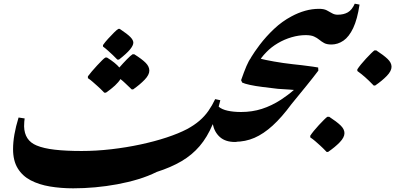

<svg xmlns="http://www.w3.org/2000/svg" viewBox="-20 -1000 2149 1044"><path d="M547 -496Q525 -519 510 -532Q495 -545 484 -555Q473 -565 458 -575V-585Q466 -596 479.5 -612Q493 -628 508 -644Q523 -660 535 -672Q547 -684 553 -687H562Q586 -672 602.5 -658.5Q619 -645 629 -633Q649 -656 670 -677.5Q691 -699 701 -705H710Q753 -678 772.5 -658Q792 -638 792 -616Q792 -593 766.5 -566.5Q741 -540 704 -514H696Q676 -533 662 -546.5Q648 -560 635 -570Q615 -537 556 -496ZM618 -676Q606 -689 593.5 -700.5Q581 -712 568.5 -723.5Q556 -735 540 -747V-755Q551 -771 568 -789.5Q585 -808 600.5 -823.5Q616 -839 624 -843H631Q673 -815 689 -798.5Q705 -782 705 -768Q705 -753 687 -731Q669 -709 627 -676Z M378 24Q311 24 251.5 14Q192 4 147 -19.5Q102 -43 76.5 -84.5Q51 -126 51 -189Q51 -264 81 -361L114 -356Q113 -347 112 -338Q111 -329 111 -313Q113 -236 179 -209Q217 -193 278 -186Q339 -179 424 -179Q503 -179 585 -188.5Q667 -198 744 -214.5Q821 -231 886 -252.5Q951 -274 997 -298Q1036 -319 1064.5 -343.5Q1093 -368 1113.5 -397.5Q1134 -427 1150 -461L1178 -455L1169 -420Q1186 -405 1218 -398Q1250 -391 1291 -391Q1309 -391 1318.5 -373.5Q1328 -356 1328 -324Q1328 -289 1317 -268Q1306 -247 1290 -237.5Q1274 -228 1258 -228Q1206 -228 1176 -254.5Q1146 -281 1137 -325Q1107 -254 1065.5 -205.5Q1024 -157 967 -123.5Q910 -90 832 -65Q786 -42 731.5 -25.5Q677 -9 617.5 2Q558 13 497.5 18.5Q437 24 378 24Z M1257 -229Q1241 -229 1231 -245.5Q1221 -262 1221 -295Q1221 -343 1242 -367Q1263 -391 1291 -391Q1351 -391 1404 -408Q1457 -425 1508 -458Q1526 -470 1543.5 -483Q1561 -496 1578 -511Q1572 -512 1553.5 -513Q1535 -514 1491 -517Q1449 -522 1408.5 -527Q1368 -532 1338.5 -538.5Q1309 -545 1297 -551L1291 -564Q1307 -610 1320 -640.5Q1333 -671 1345 -686Q1357 -701 1368 -701Q1376 -701 1383.5 -697.5Q1391 -694 1391 -686V-682Q1405 -678 1425.5 -674Q1446 -670 1470 -665.5Q1494 -661 1520 -657.5Q1546 -654 1571 -651Q1601 -648 1621 -645.5Q1641 -643 1655.5 -641Q1670 -639 1682 -637.5Q1694 -636 1710 -633L1711 -616Q1684 -580 1647 -534.5Q1610 -489 1565 -434Q1512 -362 1462.5 -317Q1413 -272 1363.5 -250.5Q1314 -229 1257 -229Z M1756 -174Q1735 -196 1720.5 -209Q1706 -222 1694 -232.5Q1682 -243 1667 -253V-262Q1674 -273 1686.5 -288.5Q1699 -304 1714 -320Q1729 -336 1741.5 -348.5Q1754 -361 1760 -365H1770Q1810 -339 1831.5 -318.5Q1853 -298 1853 -276Q1853 -253 1827.5 -226.5Q1802 -200 1764 -174Z M1352 -636Q1346 -636 1338.5 -641Q1331 -646 1331 -655Q1331 -664 1346.5 -690Q1362 -716 1392 -756Q1427 -802 1470.5 -843Q1514 -884 1565 -911Q1602 -931 1639.5 -941.5Q1677 -952 1715 -952Q1741 -952 1756.5 -944Q1772 -936 1785.5 -928Q1799 -920 1816 -920Q1830 -920 1841.5 -905.5Q1853 -891 1853 -854Q1853 -809 1832 -783.5Q1811 -758 1782 -758Q1757 -758 1742.5 -766Q1728 -774 1716 -784Q1704 -794 1687.5 -801.5Q1671 -809 1642 -809Q1605 -809 1565.5 -797.5Q1526 -786 1490.5 -765Q1455 -744 1429 -717Q1396 -684 1386 -658Q1378 -636 1352 -636Z M2012 -535Q1984 -564 1964.5 -581Q1945 -598 1923 -614V-623Q1930 -634 1942.5 -649.5Q1955 -665 1970 -681Q1985 -697 1997.5 -709.5Q2010 -722 2016 -726H2026Q2066 -700 2087.5 -679.5Q2109 -659 2109 -637Q2109 -614 2083.5 -587.5Q2058 -561 2020 -535Z M1782 -758Q1767 -758 1754.5 -777.5Q1742 -797 1742 -838Q1742 -882 1763.5 -901Q1785 -920 1816 -920Q1849 -920 1871.5 -933Q1894 -946 1909 -980L1935 -975Q1923 -895 1900.5 -847.5Q1878 -800 1847.5 -779Q1817 -758 1782 -758Z"/></svg>

Font: Noto Nastaliq Urdu SemiBold
Style: Regular
Weight: 600
Version: Version 3.007